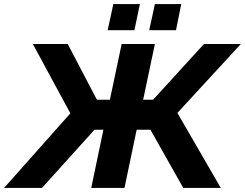

<svg xmlns="http://www.w3.org/2000/svg" viewBox="-66 -927 1208 947"><path d="M-46 0 281 -368 96 -710H268L412 -435H476L534 -710H698L640 -435H689L940 -710H1122L809 -370L1023 0H838L676 -287H608L548 0H384L444 -287H400L141 0ZM465 -778 493 -907H624L597 -778ZM670 -778 698 -907H828L802 -778Z"/></svg>

Font: Raleway ExtraBold
Style: Italic
Weight: 800
Italic angle: -12°
Designer: Matt McInerney, Pablo Impallari, Rodrigo Fuenzalida
Foundry: Matt McInerney, Pablo Impallari, Rodrigo Fuenzalida
Version: Version 4.026